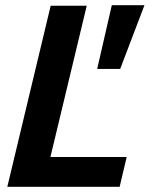

<svg xmlns="http://www.w3.org/2000/svg" viewBox="-20 -715 600 735"><path d="M8 0 174 -693H312L173 -114H465L438 0ZM352 -451 408 -695H533L440 -451Z"/></svg>

Font: Ubuntu Sans Mono
Style: Bold Italic
Weight: 700
Italic angle: -13.5°
Monospace: yes
Designer: Dalton Maag Ltd
Foundry: Dalton Maag Ltd
Version: Version 1.006